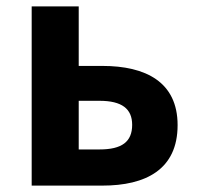

<svg xmlns="http://www.w3.org/2000/svg" viewBox="-20 -580 617 600"><path d="M79 0H300C435 0 535 -50 535 -189C535 -324 435 -374 300 -374H226V-560H79ZM226 -113V-265H291C361 -265 393 -240 393 -190C393 -137 361 -113 291 -113Z"/></svg>

Font: Noto Sans Mono CJK HK
Style: Bold
Weight: 700
Designer: Ryoko NISHIZUKA 西塚涼子 (kana, bopomofo & ideographs); Paul D. Hunt (Latin, Greek & Cyrillic); Sandoll Communications 산돌커뮤니
Foundry: Adobe
Version: Version 2.004;hotconv 1.0.118;makeotfexe 2.5.65603